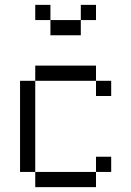

<svg xmlns="http://www.w3.org/2000/svg" viewBox="-20 -770 540 790"><path d="M437.5 -62.5V-125H375V-62.5H125V0H375V-62.5ZM437.5 -375V-437.5H375V-375ZM375 -687.5V-750H312.5V-687.5H187.5V-625H312.5V-687.5ZM125 -62.5Q125 -62.5 125 -437.5H62.5Q62.5 -437.5 62.5 -62.5ZM125 -437.5H375V-500H125ZM187.5 -687.5V-750H125V-687.5Z"/></svg>

Font: CalcUnifontExMono
Style: Regular
Weight: 500
Version: Version 15.0.06